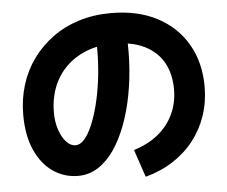

<svg xmlns="http://www.w3.org/2000/svg" viewBox="-55 -819 1110 937"><g transform="rotate(-5 500.0 -350.0)"><path d="M621.3 55.7 575.7 -79.3Q646.3 -100.8 695.3 -140.9Q744.2 -181 770.1 -236.2Q796 -291.3 796 -357.8Q796 -433.5 765 -488.8Q734 -544.2 672.8 -574.5Q611.7 -604.8 521 -604.8Q446 -604.8 387 -581.2Q328 -557.5 286.5 -515.8Q245 -474 223.5 -417.8Q202 -361.7 202 -296.5Q202 -248.5 215.2 -209.9Q228.5 -171.3 249.3 -149.2Q270.2 -127.2 294 -127.2Q316.7 -127.2 337.2 -150.5Q357.7 -173.8 375.3 -214.7Q393 -255.7 406.8 -309Q420.7 -362.3 428.9 -422.4Q437.2 -482.5 439.2 -544.5Q441.2 -606.5 435.8 -663.8L585.8 -677.5Q593.7 -595.8 589.9 -512.7Q586.2 -429.5 571.6 -351.2Q557 -272.8 531.7 -204.9Q506.3 -137 471.7 -86.1Q437 -35.2 392.2 -6.2Q347.5 22.8 294 22.8Q225.8 22.8 170.8 -15.1Q115.8 -53 83.9 -124.9Q52 -196.8 52 -296.5Q52 -373.7 73.4 -443Q94.8 -512.3 135.9 -569.1Q177 -625.8 234.6 -667.7Q292.2 -709.7 364.4 -732.2Q436.7 -754.8 521 -754.8Q652.7 -754.8 747.9 -704.5Q843.2 -654.2 894.6 -564.7Q946 -475.2 946 -357.8Q946 -282.8 923.7 -216.7Q901.3 -150.5 859.5 -96.6Q817.7 -42.7 757.2 -3.5Q696.8 35.7 621.3 55.7Z"/></g></svg>

Font: Murecho Thin
Style: Regular
Weight: 100
Designer: Neil Summerour
Foundry: Positype
Version: Version 1.010